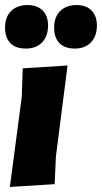

<svg xmlns="http://www.w3.org/2000/svg" viewBox="-25 -735 403 759"><path d="M84 -715Q122 -715 143.5 -693.5Q165 -672 165 -634Q165 -592 141.5 -567.5Q118 -543 77 -543Q37 -543 16 -564.5Q-5 -586 -5 -626Q-5 -668 19 -691.5Q43 -715 84 -715ZM278 -715Q316 -715 337 -693.5Q358 -672 358 -634Q358 -592 334.5 -567.5Q311 -543 271 -543Q231 -543 210 -564.5Q189 -586 189 -626Q189 -668 213 -691.5Q237 -715 278 -715ZM242 -476 196 -116 191 -7 14 4 61 -352 65 -465Z"/></svg>

Font: Alegreya Sans SC Black
Style: Italic
Weight: 900
Italic angle: -7°
Designer: Juan Pablo del Peral
Foundry: Huerta Tipografica
Version: Version 2.007